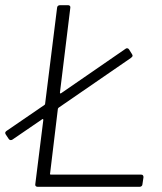

<svg xmlns="http://www.w3.org/2000/svg" viewBox="-36 -720 625 740"><path d="M160 -47H508Q517 -47 517 -37L513 -10Q513 -6 510 -3Q507 0 502 0H109Q104 0 101.5 -3Q99 -6 100 -10L131 -258Q131 -260 129.5 -261Q128 -262 126 -260L12 -182Q9 -180 5 -180Q1 -180 -2 -184L-14 -202L-16 -207Q-16 -212 -10 -216L136 -316Q138 -318 138 -321L184 -690Q184 -694 187 -697Q190 -700 195 -700H227Q231 -700 233.5 -697Q236 -694 235 -690L195 -363Q195 -358 200 -361L448 -532Q450 -534 454 -534Q458 -534 461 -530L473 -511Q475 -507 475 -505Q475 -502 469 -497L190 -305Q187 -302 187 -300L157 -51Q156 -50 157 -48.5Q158 -47 160 -47Z"/></svg>

Font: Barlow Light
Style: Italic
Weight: 300
Italic angle: -7°
Designer: Jeremy Tribby
Foundry: Tribby Type
Version: Version 1.408